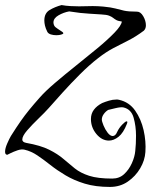

<svg xmlns="http://www.w3.org/2000/svg" viewBox="-25 -629 616 758"><path d="M549 -29Q547 4 528.5 35.5Q510 67 479.5 88Q449 109 409 109Q352 109 309.5 96Q267 83 233.5 63Q200 43 173.5 22Q147 1 122.5 -15.5Q98 -32 72 -38Q60 -41 44 -35.5Q28 -30 16 -24Q4 -18 4 -18Q-5 -18 -5 -30Q-5 -43 3.5 -62.5Q12 -82 18 -92Q40 -127 56.5 -150.5Q73 -174 90.5 -195.5Q108 -217 132 -244Q154 -269 192 -301.5Q230 -334 274.5 -369.5Q319 -405 359.5 -438.5Q400 -472 427 -500Q454 -528 456 -544Q441 -546 434 -550Q427 -554 421.5 -558.5Q416 -563 406 -567Q396 -571 375 -572Q346 -574 327.5 -575Q309 -576 291.5 -578Q274 -580 248 -584Q226 -580 206 -568.5Q186 -557 186 -540Q186 -534 189 -528Q192 -522 202.5 -515.5Q213 -509 220.5 -503.5Q228 -498 223 -495Q213 -490 197 -490Q186 -490 176 -493Q166 -496 162 -503Q155 -517 152.5 -528Q150 -539 150 -548Q150 -577 171 -589.5Q192 -602 218 -609Q235 -606 252.5 -605Q270 -604 287 -604Q301 -604 314 -604.5Q327 -605 341 -605Q351 -605 361.5 -604.5Q372 -604 383 -603Q414 -600 430.5 -595.5Q447 -591 464.5 -587Q482 -583 516 -583Q530 -583 540.5 -565Q551 -547 551 -529Q551 -516 543 -508Q511 -484 481 -469Q451 -454 422.5 -439Q394 -424 363 -400Q327 -372 290.5 -335.5Q254 -299 222 -263.5Q190 -228 168 -203Q152 -185 127 -161Q102 -137 82.5 -114.5Q63 -92 63 -78Q63 -68 78 -65Q135 -55 169 -38Q203 -21 225.5 -1.5Q248 18 270.5 36Q293 54 327 65Q361 76 418 76Q446 76 465 58.5Q484 41 495.5 15.5Q507 -10 509 -33Q512 -60 512 -93Q512 -131 502.5 -164.5Q493 -198 462 -205Q452 -207 431 -202Q410 -197 402 -195Q392 -189 384.5 -178.5Q377 -168 377 -157Q377 -150 383.5 -134Q390 -118 400 -105Q410 -92 420 -92Q431 -92 438 -109Q445 -124 457.5 -137Q470 -150 475 -150Q480 -150 476 -140Q462 -104 443 -89Q424 -74 405 -74Q377 -74 355.5 -100Q334 -126 334 -159Q334 -180 345.5 -195.5Q357 -211 378 -222Q390 -227 405 -231.5Q420 -236 434 -236Q436 -236 439 -236Q442 -236 445 -235Q485 -226 508.5 -192.5Q532 -159 542 -115Q552 -71 549 -29Z"/></svg>

Font: Ingrid Darling
Style: Regular
Weight: 400
Designer: Robert E. Leuschke
Foundry: Robert E. Leuschke
Version: Version 1.010; ttfautohint (v1.8.3)